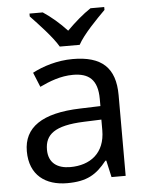

<svg xmlns="http://www.w3.org/2000/svg" viewBox="-54 -811 670 865"><g transform="rotate(-5 280.5 -378.0)"><path d="M235 -606H325C349 -651 412 -715 450 -753V-766H388C353 -743 315 -710 279 -674C246 -710 207 -743 172 -766H112V-753C148 -715 209 -651 235 -606ZM288 -545C218 -545 152 -524 105 -499L132 -433C176 -454 227 -474 283 -474C353 -474 394 -444 394 -355V-323L303 -320C128 -315 46 -256 46 -149C46 -40 118 10 215 10C305 10 348 -17 395 -76H399L416 0H480V-365C480 -490 418 -545 288 -545ZM314 -259 393 -262V-214C393 -110 325 -61 235 -61C177 -61 137 -88 137 -148C137 -216 180 -254 314 -259Z"/></g></svg>

Font: Noto Sans Miao
Style: Regular
Weight: 400
Designer: Monotype Design Team
Foundry: Monotype Imaging Inc.
Version: Version 2.003